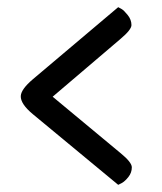

<svg xmlns="http://www.w3.org/2000/svg" viewBox="-20 -603 451 536"><path d="M127 -333 316 -176Q348 -150 348 -136Q348 -121 338.5 -109Q329 -97 320 -92L310 -87L72 -284Q37 -313 38 -335Q39 -354 72 -382L310 -583Q314 -581 320 -577.5Q326 -574 336.5 -561Q347 -548 347 -533Q347 -520 316 -494Z"/></svg>

Font: Sofia
Style: Regular
Weight: 400
Designer: Paula Nazal and Daniel Hernndez
Foundry: Paula Nazal, Daniel Hernndez
Version: Version 1.001